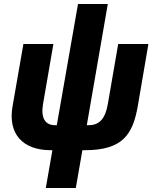

<svg xmlns="http://www.w3.org/2000/svg" viewBox="-20 -740 768 960"><path d="M234 11H242L209 200H359L392 11H404C594 11 644 -68 669 -210L722 -520H571L519 -219C507 -150 479 -114 424 -114H414L519 -720H370L264 -114H255C208 -114 183 -147 195 -219L247 -520H97L43 -210C18 -70 94 11 234 11Z"/></svg>

Font: Fixel Text 20240404
Style: Bold Italic
Weight: 700
Width: 4
Italic angle: -10°
Designer: AlfaBravo + MacPaw
Foundry: Kyrylo Tkachov, Marchela Mozhyna, Serhii Makarenko, Maria Weinstein, Zakhar Kryvoshyya
Version: Version 1.211;Glyphs 3.2 (3225)